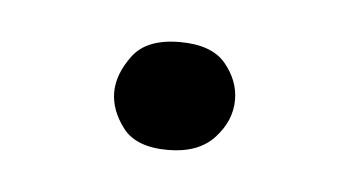

<svg xmlns="http://www.w3.org/2000/svg" viewBox="-25 -427 249 138"><g transform="rotate(5 100.0 -358.0)"><path d="M57 -319ZM57 -357Q57 -370 67 -383.5Q77 -397 101 -397Q124 -397 134 -385Q144 -373 144 -359Q144 -344 132.5 -331.5Q121 -319 99 -319Q76 -319 66.5 -331.5Q57 -344 57 -357Z"/></g></svg>

Font: Life Savers
Style: Regular
Weight: 400
Designer: Pablo Impallari, Rodrigo Fuenzalida, Brenda Gallo
Foundry: Pablo Impallari, Rodrigo Fuenzalida, Brenda Gallo
Version: Version 3.001; ttfautohint (v0.95) -l 8 -r 50 -G 200 -x 14 -